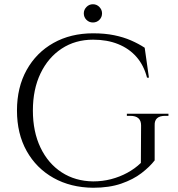

<svg xmlns="http://www.w3.org/2000/svg" viewBox="-20 -871 838 905"><path d="M709 -280V-115Q686 -85 647 -55Q608 -25 551.5 -5.5Q495 14 419 14Q313 13 232 -32.5Q151 -78 105.5 -159.5Q60 -241 60 -350Q60 -459 105.5 -541Q151 -623 232 -668.5Q313 -714 419 -714Q474 -714 518 -705Q562 -696 597.5 -680.5Q633 -665 662 -646L682 -505H673Q658 -563 623.5 -602.5Q589 -642 537 -663Q485 -684 419 -684Q335 -684 271 -642Q207 -600 171 -525Q135 -450 135 -350Q135 -250 171 -175Q207 -100 271 -58.5Q335 -17 419 -16Q463 -16 503.5 -26.5Q544 -37 580 -56.5Q616 -76 644 -103L645 -280Q645 -325 594 -325H578V-335H774V-325H759Q707 -325 709 -280ZM418 -765Q400 -765 387.5 -777.5Q375 -790 375 -808Q375 -825 387.5 -838Q400 -851 418 -851Q436 -851 448.5 -838Q461 -825 461 -808Q461 -790 448.5 -777.5Q436 -765 418 -765Z"/></svg>

Font: Cinzel
Style: Regular
Weight: 400
Designer: Natanael Gama
Version: Version 2.000